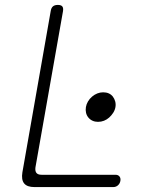

<svg xmlns="http://www.w3.org/2000/svg" viewBox="-20 -760 640 780"><path d="M120 0Q90 0 78 -15Q66 -30 71 -60L186 -715Q188 -728 195 -734Q202 -740 215 -740Q228 -740 233 -734Q238 -728 236 -715L124 -80Q122 -65 128 -57.5Q134 -50 149 -50H449Q460 -50 465.5 -43Q471 -36 469 -25Q467 -14 459 -7Q451 0 440 0ZM329 -325Q331 -337 337.5 -348Q344 -359 354 -367.5Q364 -376 375.5 -380.5Q387 -385 399 -385Q412 -385 422 -380.5Q432 -376 438.5 -367.5Q445 -359 448 -348Q451 -337 449 -325Q447 -313 440 -302Q433 -291 423.5 -282.5Q414 -274 402.5 -269.5Q391 -265 378 -265Q366 -265 356 -269.5Q346 -274 339 -282.5Q332 -291 329.5 -302Q327 -313 329 -325Z"/></svg>

Font: Maple Mono Thin
Style: Italic
Weight: 250
Italic angle: -10°
Monospace: yes
Designer: subframe7536
Version: Version 7.000